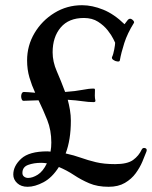

<svg xmlns="http://www.w3.org/2000/svg" viewBox="-20 -704 583 737"><path d="M339 -312Q320 -312 296.5 -315.5Q273 -319 240 -321Q245 -303 248.5 -282Q252 -261 252 -241Q252 -167 232 -115Q264 -108 290.5 -98.5Q317 -89 348 -81.5Q379 -74 422 -74Q469 -74 491 -90Q513 -106 524 -130Q528 -138 537 -135.5Q546 -133 542 -122Q536 -106 526.5 -83.5Q517 -61 501 -39Q485 -17 459.5 -2Q434 13 397 13Q354 13 322.5 -0.5Q291 -14 264 -32Q237 -50 206 -63Q180 -22 147 -4.5Q114 13 86 13Q61 13 46 -1Q31 -15 31 -34Q31 -67 61.5 -95Q92 -123 162 -123Q165 -123 168 -122.5Q171 -122 174 -122Q177 -139 177 -157Q177 -204 161.5 -243Q146 -282 128 -319Q112 -319 98 -318Q84 -317 70 -317Q65 -317 62.5 -325.5Q60 -334 62.5 -342.5Q65 -351 72 -351Q81 -351 90.5 -350Q100 -349 115 -348Q102 -376 93 -406.5Q84 -437 84 -472Q84 -529 112.5 -577Q141 -625 189 -654.5Q237 -684 295 -684Q334 -684 376 -667Q418 -650 458 -611Q458 -611 462.5 -617Q467 -623 471 -628Q479 -636 488 -628.5Q497 -621 494 -616Q469 -576 457 -538.5Q445 -501 440 -472Q439 -467 430.5 -468Q422 -469 415 -474Q408 -479 410 -485Q415 -495 418.5 -514Q422 -533 422 -540Q422 -540 415 -554.5Q408 -569 393.5 -587.5Q379 -606 356.5 -620.5Q334 -635 302 -635Q244 -635 213 -598.5Q182 -562 182 -503Q182 -467 198 -430.5Q214 -394 230 -351Q271 -354 296 -359Q321 -364 340 -364Q345 -364 344.5 -358Q344 -352 344 -337Q344 -327 346 -319.5Q348 -312 339 -312ZM88 -21Q105 -21 125 -33.5Q145 -46 160 -77Q155 -78 149 -78.5Q143 -79 138 -79Q110 -79 88 -71Q66 -63 66 -40Q66 -31 72.5 -26Q79 -21 88 -21Z"/></svg>

Font: Sedan
Style: Regular
Weight: 400
Designer: Sebastian Salazar
Foundry: Sebastian Salazar
Version: Version 1.100; ttfautohint (v1.8.4.7-5d5b)